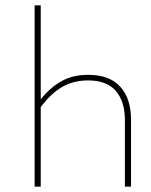

<svg xmlns="http://www.w3.org/2000/svg" viewBox="-20 -701 568 721"><path d="M472 -252V0H449V-251Q449 -320 415 -359.5Q381 -399 311 -399Q256 -399 213.5 -374.5Q171 -350 133 -299V0H110V-681H133V-328Q169 -373 211.5 -396.5Q254 -420 311 -420Q391 -420 431.5 -375.5Q472 -331 472 -252Z"/></svg>

Font: Fira Sans Condensed Thin
Style: Regular
Weight: 250
Width: 3
Designer: Carrois Corporate & Edenspiekermann AG
Foundry: Carrois Corporate GbR & Edenspiekermann AG
Version: Version 4.203